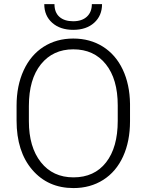

<svg xmlns="http://www.w3.org/2000/svg" viewBox="-20 -909 717 938"><path d="M615.2 -316.9Q615.2 -218.8 581.3 -144.5Q547.4 -70.3 484.4 -30.3Q421.4 9.8 338.9 9.8Q214.4 9.8 137.7 -79.3Q61 -168.5 61 -319.8V-393.1Q61 -490.2 95.5 -565.2Q129.9 -640.1 192.9 -680.4Q255.9 -720.7 337.9 -720.7Q419.9 -720.7 482.7 -681.2Q545.4 -641.6 579.6 -569.3Q613.8 -497.1 615.2 -401.9ZM555.2 -394Q555.2 -522.5 497.1 -595.2Q439 -668 337.9 -668Q238.8 -668 179.9 -595Q121.1 -522 121.1 -391.1V-316.9Q121.1 -190.4 179.7 -116.5Q238.3 -42.5 338.9 -42.5Q440.9 -42.5 498 -115.5Q555.2 -188.5 555.2 -318.8ZM478.5 -888.7Q478.5 -832.5 440.2 -797.9Q401.9 -763.2 337.4 -763.2Q273.9 -763.2 235.1 -797.6Q196.3 -832 196.3 -888.7H246.1Q246.1 -848.1 270.3 -826.7Q294.4 -805.2 337.4 -805.2Q380.4 -805.2 404.5 -827.6Q428.7 -850.1 428.7 -888.7Z"/></svg>

Font: RobotoInd Light
Style: Regular
Weight: 300
Designer: Google
Version: Version 2.001151; 2014